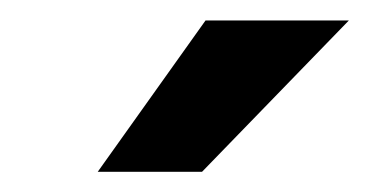

<svg xmlns="http://www.w3.org/2000/svg" viewBox="-20 -764 360 187"><path d="M75.2 -596.7 180.2 -744.1H319.8L176.8 -596.7Z"/></svg>

Font: Inter 28pt
Style: Bold Italic
Weight: 700
Italic angle: -9.3988°
Designer: Rasmus Andersson
Foundry: rsms
Version: Version 4.001;git-66647c0bb